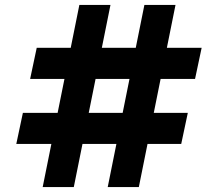

<svg xmlns="http://www.w3.org/2000/svg" viewBox="-20 -760 885 780"><path d="M279.8 0H153.4L302.4 -740H428.8ZM544 0H417.6L566.6 -740H693ZM102.4 -439.4 129.2 -565.8H799.2L772.4 -439.4ZM46.2 -175.2 73 -301.6H743L716.2 -175.2Z"/></svg>

Font: Be Vietnam Pro Variable Thin
Style: Regular
Weight: 100
Designer: Lam Bao, Tony Le, Vietanh Nguyen
Foundry: Yellow Type Foundry
Version: Version 1.002